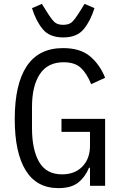

<svg xmlns="http://www.w3.org/2000/svg" viewBox="-20 -958 640 990"><path d="M444 -93H439Q419 -45 383 -16.5Q347 12 281 12Q169 12 112.5 -79.5Q56 -171 56 -344Q56 -524 118 -617Q180 -710 305 -710Q394 -710 444.5 -667.5Q495 -625 522 -557L450 -524Q428 -579 397 -608Q366 -637 308 -637Q226 -637 185.5 -576Q145 -515 145 -406V-298Q145 -186 182 -122.5Q219 -59 300 -59Q366 -59 405 -99.5Q444 -140 444 -206V-278H297V-345H522V0H444ZM145 -916 196 -938 217 -904 219 -901Q245 -859 260.5 -844.5Q276 -830 306 -830Q336 -830 351.5 -844.5Q367 -859 393 -901L395 -904L416 -938L467 -916Q447 -851 412 -808Q377 -765 306 -765Q235 -765 200 -808Q165 -851 145 -916Z"/></svg>

Font: iA Writer Duo V
Style: Regular
Weight: 400
Designer: Mike Abbink, Paul van der Laan, Pieter van Rosmalen, Oliver Reichenstein
Foundry: Information Architects Inc.
Version: Version 2.000